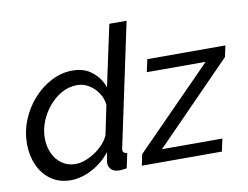

<svg xmlns="http://www.w3.org/2000/svg" viewBox="-79 -842 1247 964"><g transform="rotate(-10 544.5 -360.0)"><path d="M208 10Q150 10 108 -19.5Q66 -49 44 -98.5Q22 -148 22 -207Q22 -270 45.5 -328Q69 -386 109.5 -431.5Q150 -477 202 -504Q254 -531 311 -531Q371 -531 411 -498Q451 -465 467 -418L534 -730H622L490 -108Q489 -104 488.5 -101Q488 -98 488 -95Q488 -77 510 -76L494 0Q483 1 474.5 2.5Q466 4 459 4Q431 4 416.5 -9Q402 -22 402 -41Q402 -47 403 -54.5Q404 -62 406 -73Q408 -84 411 -98Q372 -48 316.5 -19Q261 10 208 10ZM246 -66Q268 -66 293.5 -75Q319 -84 343.5 -100Q368 -116 388 -137.5Q408 -159 418 -183L449 -333Q445 -367 426 -394.5Q407 -422 379.5 -438.5Q352 -455 321 -455Q279 -455 242 -434.5Q205 -414 176.5 -380Q148 -346 131.5 -304.5Q115 -263 115 -221Q115 -178 131 -143Q147 -108 176.5 -87Q206 -66 246 -66ZM583 -57 977 -458H677L691 -522H1089L1077 -465L685 -64H993L979 0H571Z"/></g></svg>

Font: Raleway Thin Medium
Style: Italic
Weight: 500
Italic angle: -12°
Version: Version 4.026